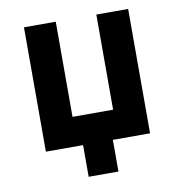

<svg xmlns="http://www.w3.org/2000/svg" viewBox="-75 -587 736 787"><g transform="rotate(-10 293.0 -193.5)"><path d="M231 131.8V0H76.2V-517.6H208.5V-121.6H377.4V-517.6H509.8V0H355V131.8Z"/></g></svg>

Font: Cascadia Code NF
Style: Bold
Weight: 700
Monospace: yes
Designer: Aaron Bell
Foundry: Saja Typeworks
Version: Version 2404.023; ttfautohint (v1.8.4)